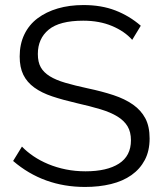

<svg xmlns="http://www.w3.org/2000/svg" viewBox="-20 -735 647 761"><path d="M504 -577Q474 -611 424 -632Q374 -653 310 -653Q216 -653 173 -617.5Q130 -582 130 -521Q130 -489 141.5 -468.5Q153 -448 177 -433Q201 -418 238.5 -407Q276 -396 327 -385Q384 -373 429.5 -358Q475 -343 507 -320.5Q539 -298 556 -266Q573 -234 573 -186Q573 -137 554 -101Q535 -65 501 -41Q467 -17 420 -5.5Q373 6 317 6Q152 6 32 -97L67 -154Q86 -134 112.5 -116Q139 -98 171.5 -84.5Q204 -71 241 -63.5Q278 -56 319 -56Q404 -56 451.5 -86.5Q499 -117 499 -179Q499 -212 485.5 -234.5Q472 -257 445 -273.5Q418 -290 378 -302Q338 -314 285 -326Q229 -339 187 -353Q145 -367 116 -388Q87 -409 72.5 -438.5Q58 -468 58 -511Q58 -560 76.5 -598.5Q95 -637 129 -662.5Q163 -688 209 -701.5Q255 -715 311 -715Q382 -715 437.5 -693.5Q493 -672 538 -633Z"/></svg>

Font: Oxford Sans
Style: Regular
Weight: 400
Designer: Matt McInerney, Pablo Impallari, Rodrigo Fuenzalida
Foundry: Matt McInerney, Pablo Impallari, Rodrigo Fuenzalida
Version: Version 3.000g; ttfautohint (v1.5) -l 8 -r 28 -G 28 -x 14 -D